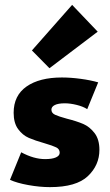

<svg xmlns="http://www.w3.org/2000/svg" viewBox="-20 -758 453 788"><path d="M21 -20 67 -133Q119 -105 165 -105Q194 -105 209.5 -112Q225 -119 225 -131Q225 -146 211 -153Q197 -160 163 -170Q124 -181 98.5 -192Q73 -203 54.5 -228Q36 -253 36 -295Q36 -366 89 -403Q142 -440 234 -440Q270 -440 311 -434.5Q352 -429 383 -420L338 -310Q321 -321 294.5 -327.5Q268 -334 246 -334Q219 -334 205 -327Q191 -320 191 -308Q191 -294 206 -287Q221 -280 254 -271Q294 -261 321 -249.5Q348 -238 368 -212Q388 -186 388 -143Q388 -80 340.5 -35Q293 10 185 10Q143 10 96 1.5Q49 -7 21 -20ZM111 -551 276 -738 381 -628 183 -478Z"/></svg>

Font: Ysabeau Heavy
Style: Regular
Weight: 800
Designer: Christian Thalmann (Catharsis Fonts)
Version: Version 0.003